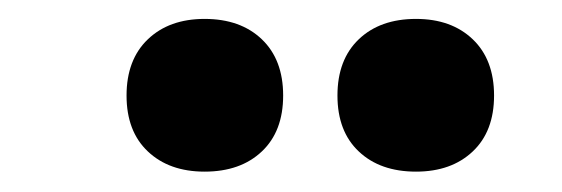

<svg xmlns="http://www.w3.org/2000/svg" viewBox="-20 -808 580 198"><path d="M409 -631Q372 -631 350 -651.8Q328 -672.5 328 -709.5Q328 -746.5 350 -767.5Q372 -788.5 409 -788.5Q445.5 -788.5 467.5 -767.5Q489.5 -746.5 489.5 -709.5Q489.5 -672.5 467.5 -651.8Q445.5 -631 409 -631ZM191 -631Q154.5 -631 132.5 -651.8Q110.5 -672.5 110.5 -709.5Q110.5 -746.5 132.5 -767.5Q154.5 -788.5 191 -788.5Q228 -788.5 250 -767.5Q272 -746.5 272 -709.5Q272 -672.5 250 -651.8Q228 -631 191 -631Z"/></svg>

Font: Encode Sans Cnd
Style: Bold
Weight: 700
Width: 3
Designer: Multiple Designers
Foundry: Impallari Type
Version: Version 3.002; ttfautohint (v1.8.3) -l 8 -r 50 -G 200 -x 14 